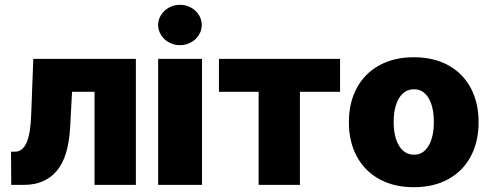

<svg xmlns="http://www.w3.org/2000/svg" viewBox="-20 -778 2064 808"><path d="M26.4 -139.6H43Q74.7 -139.6 91.6 -177.2Q108.4 -214.8 111.3 -295.9L120.1 -530.3H551.8V0H377.9V-391.6H283.2L275.4 -246.1Q268.6 -116.2 218.3 -58.1Q168 0 81.1 0H27.3Z M645.5 -530.3H830.1V0H645.5ZM645.5 -672.9Q645.5 -695.8 658 -715.3Q670.4 -734.9 691.4 -746.3Q712.4 -757.8 737.3 -757.8Q762.2 -757.8 783.2 -746.3Q804.2 -734.9 816.7 -715.3Q829.1 -695.8 829.1 -672.9Q829.1 -649.9 816.7 -630.4Q804.2 -610.8 783.2 -599.4Q762.2 -587.9 737.3 -587.9Q712.4 -587.9 691.4 -599.4Q670.4 -610.8 658 -630.4Q645.5 -649.9 645.5 -672.9Z M901.4 -530.3H1411.1V-391.6H1242.2V0H1068.4V-391.6H901.4Z M1448.2 -263.7Q1448.2 -345.2 1481.2 -407Q1514.2 -468.8 1575.9 -502.9Q1637.7 -537.1 1721.7 -537.1Q1805.7 -537.1 1867.2 -502.9Q1928.7 -468.8 1961.4 -407Q1994.1 -345.2 1994.1 -263.7Q1994.1 -182.1 1961.4 -120.4Q1928.7 -58.6 1867.2 -24.4Q1805.7 9.8 1721.7 9.8Q1637.7 9.8 1575.9 -24.4Q1514.2 -58.6 1481.2 -120.4Q1448.2 -182.1 1448.2 -263.7ZM1805.7 -264.6Q1805.7 -328.6 1783.4 -365.5Q1761.2 -402.3 1722.7 -402.3Q1682.6 -402.3 1659.7 -365.5Q1636.7 -328.6 1636.7 -264.6Q1636.7 -201.2 1659.7 -164.1Q1682.6 -127 1722.7 -127Q1761.2 -127 1783.4 -164.1Q1805.7 -201.2 1805.7 -264.6Z"/></svg>

Font: Pretendard JP Black
Style: Regular
Weight: 900
Designer: Base glyphs from Inter by Rasmus Andersson; Hangeul glyphs from Noto Sans CJK(Source Han Sans) by Jang Soo-young and Kan
Foundry: Kil Hyung-jin
Version: Version 1.309